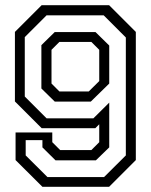

<svg xmlns="http://www.w3.org/2000/svg" viewBox="-20 -720 581 740"><path d="M400.5 -700 503.5 -597V-103L400.5 0H143.5L40 -103V-209.5H181.5V-172L212 -141.5H332L362.5 -172V-241L347.5 -226H140.5L37.5 -329V-597L140.5 -700ZM348 -596.5 401 -544.5V-398L330 -328.5H191L139.5 -379V-546L191 -596.5ZM332 -558.5H209L178.5 -528V-398L209 -367.5H322L362.5 -407.5V-528ZM379.5 -661H159.5L75.5 -577V-348L159.5 -264H340L401 -324.5V-152L349.5 -102H194L143.5 -152V-180H79V-121L163 -37.5H381L465 -121V-575.5Z"/></svg>

Font: Tourney Thin
Style: Regular
Weight: 400
Version: Version 1.015